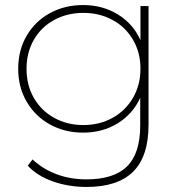

<svg xmlns="http://www.w3.org/2000/svg" viewBox="-20 -543 719 760"><path d="M568 -519V-50Q568 76 507 136.5Q446 197 323 197Q251 197 189 175Q127 153 90 113L109 88Q149 126 203.5 146.5Q258 167 322 167Q431 167 483 115.5Q535 64 535 -46V-156Q506 -92 446 -55Q386 -18 309 -18Q236 -18 177.5 -50.5Q119 -83 85.5 -140.5Q52 -198 52 -271Q52 -344 85.5 -401.5Q119 -459 177.5 -491Q236 -523 309 -523Q386 -523 446.5 -486Q507 -449 536 -384V-519ZM536 -271Q536 -335 506.5 -385.5Q477 -436 425.5 -464Q374 -492 310 -492Q246 -492 194.5 -464Q143 -436 114 -385.5Q85 -335 85 -271Q85 -206 114 -155.5Q143 -105 194.5 -76.5Q246 -48 310 -48Q374 -48 425.5 -76.5Q477 -105 506.5 -156Q536 -207 536 -271Z"/></svg>

Font: Montserrat Alternates ExLight
Style: Regular
Weight: 275
Designer: Julieta Ulanovsky
Foundry: Julieta Ulanovsky
Version: Version 7.200